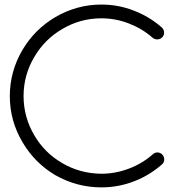

<svg xmlns="http://www.w3.org/2000/svg" viewBox="-20 -788 779 839"><path d="M78.1 -569.8C41.5 -507.3 22.9 -439.9 22.9 -367.7C22.9 -295.9 41.5 -229 78.1 -167C113.8 -106.4 161.1 -58.6 221.2 -22.9C283.7 12.7 351.1 30.8 422.9 30.8C472.2 30.8 520.5 22 566.9 3.9C611.3 -13.2 651.9 -38.1 688 -69.8C694.3 -75.2 697.8 -82.5 697.8 -91.8C697.3 -99.6 694.8 -106.4 689.9 -111.8C679.7 -124 659.7 -125.5 647.9 -113.8C617.2 -86.9 583 -66.4 544.9 -51.8C505.4 -36.6 464.8 -28.8 422.9 -28.8C361.8 -29.3 304.7 -44.4 252 -75.2C200.7 -105 159.7 -145.5 129.9 -196.8C98.6 -250 83 -307.1 83 -368.2C83 -429.2 98.6 -486.3 129.9 -539.1C159.7 -590.3 200.7 -631.3 252 -661.1C304.7 -692.4 361.8 -708 422.9 -708C464.8 -708 505.4 -700.2 543.9 -685.1C582 -670.4 616.2 -649.9 647 -623C658.7 -612.8 678.2 -613.3 689.5 -625.5C701.2 -637.7 698.7 -657.7 687 -668C650.9 -699.7 610.4 -724.1 565.9 -741.2C520 -759.3 472.2 -768.1 422.9 -768.1C351.1 -768.1 284.2 -749.5 221.2 -712.9C161.1 -677.2 113.8 -629.9 78.1 -569.8Z"/></svg>

Font: Nemoy
Style: Medium
Weight: 500
Designer: BSozoo
Foundry: BSozoo
Version: Version 001.000